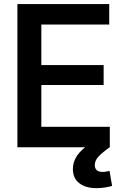

<svg xmlns="http://www.w3.org/2000/svg" viewBox="-20 -748 632 975"><path d="M68.4 0V-727.5H534.7V-623.5H189.9V-417.5H506.3V-316.4H189.9V-104H537.6V0ZM469.7 207.5Q415.5 207.5 382.8 182.4Q350.1 157.2 350.1 110.4Q350.1 73.7 371.6 42.2Q393.1 10.7 436 -17.1L536.6 0Q498.5 27.3 480 47.4Q461.4 67.4 461.4 90.3Q461.4 106.9 471.2 116Q481 125 501 125Q510.7 125 519.8 123.3Q528.8 121.6 536.1 119.6L549.3 196.3Q533.7 200.7 512.7 204.1Q491.7 207.5 469.7 207.5Z"/></svg>

Font: Inter Cardless Tabular Medium
Style: Regular
Weight: 500
Designer: Rasmus Andersson
Foundry: rsms
Version: Version 4.000;git-4fc901f